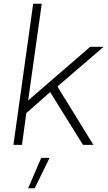

<svg xmlns="http://www.w3.org/2000/svg" viewBox="-20 -777 580 1030"><path d="M52 0H98L121 -170L249 -283L425 0H481L288 -313L536 -526H464L131 -238L204 -757H158ZM131 233H166L246 70H201Z"/></svg>

Font: Mluvka ExtraLight
Style: Italic
Weight: 200
Italic angle: -8°
Designer: Modified by Jiří Krblich, Original typeface by Gumpita Rahayu
Foundry: Gumpita Rahayu & Jiří Krblich
Version: Version 2.000;Glyphs 3.1.1 (3134)